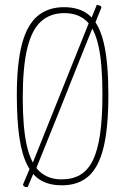

<svg xmlns="http://www.w3.org/2000/svg" viewBox="-20 -739 506 776"><path d="M239 -710Q304 -710 343 -675.5Q382 -641 400 -563Q418 -485 418 -355Q418 -223 398.5 -143Q379 -63 337.5 -26.5Q296 10 230 10Q182 10 148 -8.5Q114 -27 91.5 -69.5Q69 -112 58.5 -182Q48 -252 48 -355Q48 -482 68.5 -560Q89 -638 131.5 -674Q174 -710 239 -710ZM240 -686Q184 -686 146.5 -653Q109 -620 90.5 -545Q72 -470 72 -343Q72 -222 88.5 -150Q105 -78 140 -46Q175 -14 229 -14Q272 -14 303.5 -32Q335 -50 355 -90.5Q375 -131 384.5 -197Q394 -263 394 -358Q394 -482 378 -553.5Q362 -625 328 -655.5Q294 -686 240 -686ZM101 -60Q101 -60 105.5 -59.5Q110 -59 114.5 -57Q119 -55 120 -50Q120 -50 116 -40Q112 -30 106 -16.5Q100 -3 96 7Q92 17 92 17Q92 17 83.5 16.5Q75 16 73 7Q73 7 77 -3Q81 -13 87 -26.5Q93 -40 97 -50Q101 -60 101 -60ZM104 -60 343 -656Q343 -656 347.5 -655.5Q352 -655 356.5 -653Q361 -651 362 -646Q362 -646 349 -613.5Q336 -581 314.5 -528Q293 -475 268 -411.5Q243 -348 217.5 -284.5Q192 -221 170.5 -168Q149 -115 136 -82.5Q123 -50 123 -50Q123 -50 118.5 -50Q114 -50 109.5 -52Q105 -54 104 -60ZM364 -644Q364 -644 361.5 -644Q359 -644 355.5 -644.5Q352 -645 349 -647.5Q346 -650 345 -654Q345 -654 347.5 -660.5Q350 -667 354 -677Q358 -687 362 -696.5Q366 -706 368.5 -712.5Q371 -719 371 -719Q371 -719 375.5 -718.5Q380 -718 384.5 -716Q389 -714 390 -709Q390 -709 387.5 -702.5Q385 -696 381 -686.5Q377 -677 373 -667Q369 -657 366.5 -650.5Q364 -644 364 -644Z"/></svg>

Font: Yanone Kaffeesatz ExtraLight ExtraLight
Style: Regular
Weight: 250
Version: Version 2.003